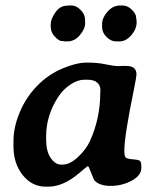

<svg xmlns="http://www.w3.org/2000/svg" viewBox="-20 -702 577 717"><path d="M207.5 -87.4H214.8Q240.7 -87.4 270.8 -115.2Q300.8 -143.1 314.9 -173.3Q354.5 -258.3 354.5 -357.9L355 -365.7Q355 -382.8 343 -393.6Q331.1 -404.3 306.2 -404.3H293.9Q271 -404.3 244.1 -387Q217.3 -369.6 199.2 -342.8Q152.3 -272.5 152.3 -193.4V-180.7Q152.3 -136.7 169.4 -112.1Q186.5 -87.4 207.5 -87.4ZM246.6 -681.6Q264.6 -681.6 281.2 -665Q297.9 -648.4 297.9 -626.5V-615.7Q297.9 -594.2 278.3 -570.8Q258.8 -547.4 231.4 -547.4H222.7Q216.8 -548.8 209 -548.8Q201.2 -548.8 185.3 -564.7Q169.4 -580.6 169.4 -602.5V-610.8Q169.4 -631.3 187 -656Q204.6 -680.7 230 -680.7L233.9 -681.6ZM490.2 -618.2Q490.2 -593.8 470.5 -570.6Q450.7 -547.4 425.8 -547.4H413.1Q394.5 -547.4 377.9 -564Q361.3 -580.6 361.3 -600.1V-612.8Q361.3 -635.3 381.3 -658.4Q401.4 -681.6 429.7 -681.6H436.5Q456.5 -681.6 472.4 -665.8Q488.3 -649.9 488.3 -637.2L490.2 -622.6ZM489.7 -423.8Q489.3 -414.1 480.5 -370.1Q444.3 -194.3 444.3 -139.2Q444.3 -117.7 450.4 -113Q456.5 -108.4 477.5 -106.9Q498.5 -105.5 503.2 -100.6Q507.8 -95.7 507.8 -82V-74.7Q507.8 -46.9 471.7 -27.3Q435.5 -7.8 393.8 -7.8Q352.1 -7.8 333.5 -27.3Q330.1 -30.8 320.6 -56.2Q311 -81.5 308.3 -81.5Q305.7 -81.5 276.9 -56.6Q216.8 -4.9 160.2 -4.9H151.4Q99.1 -4.9 64.7 -48.3Q30.3 -91.8 30.3 -155.3V-175.3Q30.3 -226.6 53.5 -282.2Q76.7 -337.9 117.7 -380.4Q158.7 -422.9 211.7 -445.6Q264.6 -468.3 304.4 -468.3Q344.2 -468.3 374.8 -461.7Q405.3 -455.1 423.8 -455.1L439.9 -456.1L453.1 -455.6Q489.7 -455.6 489.7 -423.8Z"/></svg>

Font: Averia Serif Libre
Style: Bold Italic
Weight: 700
Italic angle: -6.90001°
Version: Version 1.002